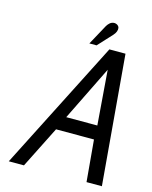

<svg xmlns="http://www.w3.org/2000/svg" viewBox="-124 -921 794 1002"><g transform="rotate(15 273.0 -420.0)"><path d="M525 0 465 -700H378L22 0H104L217 -225H422L442 0ZM252 -300 397 -595 420 -300ZM379 -780Q388 -790 392 -800.5Q396 -811 394.5 -820Q393 -829 384 -835Q374 -841 363 -839.5Q352 -838 343.5 -830.5Q335 -823 329 -813L269 -703H308Z"/></g></svg>

Font: Advent Pro Medium
Style: Italic
Weight: 500
Italic angle: -12°
Version: Version 3.000